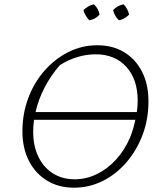

<svg xmlns="http://www.w3.org/2000/svg" viewBox="-20 -863 760 891"><path d="M323 8Q252 8 198 -25Q144 -58 114 -117Q84 -176 84 -254Q84 -335 111 -407.5Q138 -480 186.5 -535Q235 -590 297.5 -621.5Q360 -653 432 -653Q503 -653 556.5 -620.5Q610 -588 639.5 -529.5Q669 -471 669 -393Q669 -310 642 -238Q615 -166 567.5 -110.5Q520 -55 457.5 -23.5Q395 8 323 8ZM424 -611Q339 -611 258 -561Q216 -513 187 -457Q158 -401 145 -343H615Q619 -371 619 -395Q619 -495 566 -553Q513 -611 424 -611ZM327 -31Q380 -31 429.5 -55Q479 -79 519 -123Q559 -167 584 -226Q599 -263 608 -307H138Q134 -279 134 -252Q134 -186 158 -136Q182 -86 225.5 -58.5Q269 -31 327 -31ZM416 -843Q438 -822 442 -795Q422 -773 394 -769Q373 -793 367 -816Q390 -838 416 -843ZM554 -843Q575 -819 579 -795Q557 -773 532 -769Q511 -788 505 -816Q525 -838 554 -843Z"/></svg>

Font: Piazzolla ExtraLight
Style: Italic
Weight: 200
Italic angle: -11.3°
Designer: Juan Pablo del Peral
Foundry: Huerta Tipografica
Version: Version 1.330